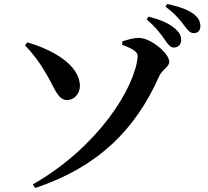

<svg xmlns="http://www.w3.org/2000/svg" viewBox="-20 -876 1040 961"><path d="M805 -677C821 -653 834 -638 850 -638C872 -638 887 -654 887 -675C887 -695 880 -712 858 -731C827 -760 780 -778 724 -793L714 -779C761 -739 786 -704 805 -677ZM900 -751C919 -726 930 -710 950 -710C971 -710 983 -724 983 -745C983 -768 973 -788 948 -807C920 -828 874 -844 817 -856L808 -843C861 -803 882 -774 900 -751ZM156 65C469 -39 657 -226 775 -491C791 -528 827 -541 827 -566C827 -612 733 -684 680 -686C654 -688 617 -677 593 -669L591 -652C656 -628 671 -612 669 -591C654 -436 473 -141 144 47ZM105 -649C147 -606 178 -564 211 -507C253 -438 268 -375 316 -375C351 -375 380 -407 380 -446C379 -549 248 -626 117 -664Z"/></svg>

Font: Noto Serif CJK KR
Style: Bold
Weight: 700
Designer: Ryoko NISHIZUKA 西塚涼子 (kana & ideographs); Frank Grießhammer (Latin, Greek & Cyrillic); Wenlong ZHANG 张文龙 (bopomofo); San
Foundry: Adobe
Version: Version 2.001;hotconv 1.1.0;makeotfexe 2.6.0